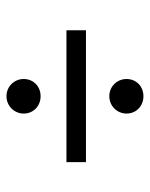

<svg xmlns="http://www.w3.org/2000/svg" viewBox="47 -600 475 610"><g transform="rotate(90 285.0 -294.5)"><path d="M75.7 -329.6V-267.6H494.6V-329.6ZM230.5 -458.5C230.5 -428.7 253.9 -403.8 285.2 -403.8C316.4 -403.8 340.3 -428.7 340.3 -458.5C340.3 -489.3 316.4 -512.2 285.2 -512.2C253.9 -512.2 230.5 -489.3 230.5 -458.5ZM230.5 -131.8C230.5 -102.1 253.9 -77.1 285.2 -77.1C316.4 -77.1 340.3 -102.1 340.3 -131.8C340.3 -162.6 316.4 -185.5 285.2 -185.5C253.9 -185.5 230.5 -162.6 230.5 -131.8Z"/></g></svg>

Font: Estedad Regular
Style: Regular
Weight: 400
Designer: Amin Abedi
Version: Version 7.3